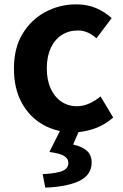

<svg xmlns="http://www.w3.org/2000/svg" viewBox="-20 -594 567 882"><path d="M317 14Q240 14 178 -21Q116 -56 80 -121.5Q44 -187 44 -280Q44 -373 83.5 -438.5Q123 -504 188.5 -539Q254 -574 330 -574Q382 -574 422 -556.5Q462 -539 493 -511L423 -418Q403 -436 382 -445Q361 -454 338 -454Q295 -454 262.5 -432.5Q230 -411 212.5 -372Q195 -333 195 -280Q195 -227 212.5 -188Q230 -149 261.5 -127.5Q293 -106 333 -106Q363 -106 391 -119Q419 -132 442 -151L500 -54Q460 -19 411.5 -2.5Q363 14 317 14ZM188 268 176 206Q244 202 269 190.5Q294 179 294 154Q294 136 276 123.5Q258 111 207 104L261 -4H348L316 70Q357 79 379 98.5Q401 118 401 153Q401 209 345.5 236.5Q290 264 188 268Z"/></svg>

Font: Noto Sans JP Thin
Style: Bold
Weight: 700
Version: Version 2.004-H2;hotconv 1.0.118;makeotfexe 2.5.65603